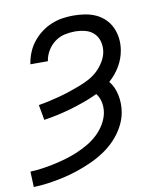

<svg xmlns="http://www.w3.org/2000/svg" viewBox="-84 -598 768 890"><g transform="rotate(-10 300.0 -152.5)"><path d="M3 223 0 150Q27 149 55.5 145Q84 141 112 135Q140 129 168 121Q196 113 223.5 101.5Q251 90 277 75Q303 60 325 39.5Q347 19 362.5 -7Q378 -33 383 -61Q387 -86 382 -109.5Q377 -133 363 -151Q331 -136 299 -124.5Q267 -113 234.5 -103.5Q202 -94 170 -87Q138 -80 105 -75L92 -147Q117 -151 141.5 -156.5Q166 -162 190.5 -168.5Q215 -175 239 -183Q263 -191 287 -200Q311 -209 334.5 -221Q358 -233 377.5 -251Q397 -269 411 -292Q425 -315 429 -339Q433 -364 426.5 -387.5Q420 -411 403.5 -426.5Q387 -442 363.5 -448Q340 -454 315 -454Q291 -454 266.5 -448.5Q242 -443 221 -427.5Q200 -412 186.5 -389.5Q173 -367 169 -343V-340H86L87 -345Q91 -370 101.5 -395.5Q112 -421 129.5 -443Q147 -465 169.5 -482Q192 -499 217.5 -509.5Q243 -520 269 -524Q295 -528 321 -528Q349 -528 376.5 -523.5Q404 -519 427.5 -508Q451 -497 469.5 -478.5Q488 -460 498.5 -436Q509 -412 512 -385Q515 -358 510 -330Q504 -293 483.5 -258Q463 -223 432 -196Q444 -182 451.5 -165Q459 -148 463 -129Q467 -110 467.5 -90.5Q468 -71 465 -51Q460 -17 442.5 16Q425 49 399.5 76Q374 103 343 123.5Q312 144 278.5 159Q245 174 210.5 185.5Q176 197 142 204.5Q108 212 73 217Q38 222 3 223Z"/></g></svg>

Font: Iosevka Extended
Style: Italic
Weight: 400
Width: 7
Italic angle: -9°
Monospace: yes
Designer: Belleve Invis
Foundry: Belleve Invis
Version: Version 32.5.0; ttfautohint (v1.8.4)